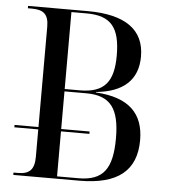

<svg xmlns="http://www.w3.org/2000/svg" viewBox="-52 -761 711 808"><g transform="rotate(5 304.0 -357.0)"><path d="M34 0H313C475 0 553 -63 553 -192C553 -303 492 -368 350 -376V-378C465 -389 526 -444 526 -543C526 -657 444 -714 286 -714H34V-704H52C100 -704 122 -686 122 -634V-210H21V-200H122V-84C122 -30 101 -10 53 -10H34ZM282 -379H218V-704H282C386 -704 424 -656 424 -538C424 -428 386 -379 282 -379ZM308 -10H218V-200H338V-210H218V-369H310C413 -369 451 -316 451 -191C451 -61 412 -10 308 -10Z"/></g></svg>

Font: Noto Serif Display SemiCondensed
Style: Regular
Weight: 400
Width: 4
Designer: Monotype Design Team
Foundry: Monotype Imaging Inc.
Version: Version 2.009